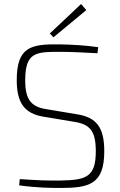

<svg xmlns="http://www.w3.org/2000/svg" viewBox="-20 -921 596 952"><path d="M382 -901 227 -755 245 -736 408 -871ZM275 -701C132 -703 63 -688 63 -523C63 -413 100 -357 198 -342L348 -317C425 -305 455 -273 455 -171C455 -45 409 -28 283 -26C212 -25 164 -27 78 -33L75 -2C162 10 229 11 281 11C423 11 497 -8 497 -171C497 -288 460 -340 358 -355L208 -380C134 -392 105 -428 105 -522C105 -661 156 -664 276 -664C339 -664 404 -660 463 -657L467 -687C405 -696 339 -700 275 -701Z"/></svg>

Font: Exo 2 Extra Light
Style: Regular
Weight: 250
Designer: Natanael Gama
Version: Version 1.001;PS 001.001;hotconv 1.0.88;makeotf.lib2.5.64775